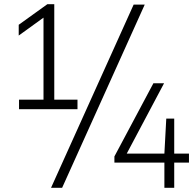

<svg xmlns="http://www.w3.org/2000/svg" viewBox="-20 -830 936 918"><path d="M188 -318.5V-771.5L206.5 -759L69.5 -660V-711.5L206.5 -810H239.5V-318.5ZM71 -308V-353.5H350.5V-308ZM224 68 619 -808H672L277 68ZM527 -52.5V-82L713.5 -432H764.5L578.5 -81.5L570.5 -95.5H883.5V-52.5ZM766 68V-95.5L775 -263H813V68Z"/></svg>

Font: Encode Sans Condensed Thin Light
Style: Regular
Weight: 300
Version: Version 3.002